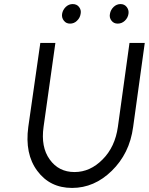

<svg xmlns="http://www.w3.org/2000/svg" viewBox="-20 -911 731 943"><path d="M337 -891Q318 -891 303 -877Q288 -862 285 -843Q282 -824 294 -809Q305 -795 324 -795Q344 -795 358 -809Q373 -823 376 -843Q380 -862 368 -877Q357 -891 337 -891ZM572 -891Q553 -891 538 -877Q523 -862 520 -843Q516 -824 528 -809Q539 -795 558 -795Q578 -795 593 -809Q608 -823 611 -843Q614 -862 602 -877Q591 -891 572 -891ZM178 -700 119 -288Q101 -155 163 -72Q225 12 334 12Q443 12 529 -72Q572 -114 598.5 -167.5Q625 -221 634 -288L691 -700H616L559 -288Q545 -189 484 -128Q423 -66 346 -66Q268 -66 224 -128Q180 -189 194 -288L252 -700Z"/></svg>

Font: Unageo
Style: Regular-Italic
Weight: 400
Designer: Richard Sepsi
Foundry: Richard Sepsi
Version: Version 2.000